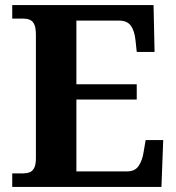

<svg xmlns="http://www.w3.org/2000/svg" viewBox="-20 -734 693 754"><path d="M28 0V-53H70Q84 -53 95.5 -57Q107 -61 114 -74Q121 -87 121 -113V-596Q121 -625 114.5 -638.5Q108 -652 96.5 -656.5Q85 -661 70 -661H28V-714H583L587 -530H517L512 -577Q508 -614 493.5 -633.5Q479 -653 448 -653H280V-403H517V-343H280V-61H480Q510 -61 524.5 -82.5Q539 -104 544 -137L552 -184H621L614 0Z"/></svg>

Font: Noto Serif Gujarati
Style: Bold
Weight: 700
Version: Version 2.102